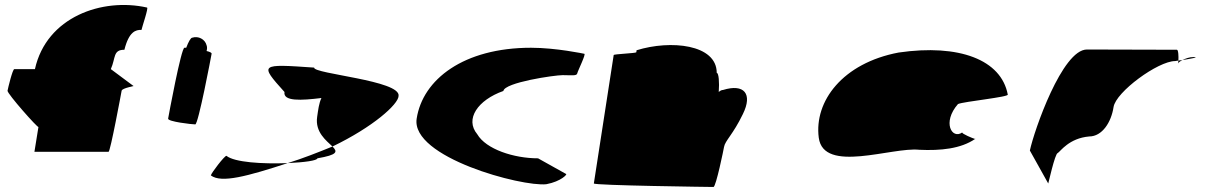

<svg xmlns="http://www.w3.org/2000/svg" viewBox="-20 -744 4834 764"><path d="M10 -383C8 -372 132 -232 133 -239L117 -140H412C419 -140 462 -372 464 -383C466 -394 519 -402 511 -402L421 -469C441 -514 429 -546 475 -546C493 -618 520 -626 543 -625C545 -636 572 -714 565 -714C387 -754 165 -677 119 -469H37C30 -469 12 -394 10 -383Z M649 -272C647 -260 744 -249 757 -249C769 -249 820 -518 822 -530C823 -534 815 -538 802 -541C804 -548 805 -556 802 -564C796 -588 769 -602 745 -594C739 -594 730 -578 721 -554H714C701 -554 651 -284 649 -272Z M819 -46C861 -14 965 -43 1125 -95C1023 -91 913 -98 881 -124C873 -124 821 -56 819 -46ZM1112 -378C1106 -340 1178 -344 1259 -354C1249 -333 1246 -306 1242 -279C1233 -218 1279 -184 1303 -161C1465 -239 1565 -329 1566 -362C1576 -424 1226 -450 1230 -475C1015 -490 1011 -490 1112 -378ZM1125 -95C1192 -98 1242 -105 1243 -114C1324 -128 1324 -140 1303 -161C1244 -137 1186 -114 1125 -95Z M1638 -272C1614 -118 2057 0 2154 -11C2213 -22 2240 -52 2232 -52L2121 -114C2025 -114 1914 -150 1879 -210C1829 -270 1881 -346 1983 -382C1988 -416 2186 -445 2219 -445C2253 -445 2275 -441 2277 -452C2279 -462 2313 -530 2305 -530C2305 -530 2193 -554 2093 -554C1825 -554 1662 -428 1638 -272Z M2343 -14C2342 -6 2809 0 2819 0C2829 0 2860 -152 2861 -159C2865 -184 2897 -209 2936 -290C2976 -371 2941 -412 2857 -386C2851 -386 2846 -383 2840 -378C2843 -416 2840 -454 2832 -454C2832 -568 2648 -586 2513 -544L2512 -536C2510 -532 2423 -529 2422 -525Z M3238 -196C3257 -52 3530 -160 3638 -148C3723 -144 3803 -152 3860 -191C3852 -193 3806 -212 3809 -217C3768 -188 3728 -257 3792 -330C3814 -340 3998 -358 3990 -368C3964 -506 3797 -570 3556 -535C3333 -493 3219 -341 3238 -196ZM3809 -217C3809 -217 3809 -218 3809 -218C3809 -218 3809 -217 3809 -217ZM3861 -192 3860 -191C3862 -191 3862 -191 3861 -190Z M4078 -145 4151 -14C4150 -6 4178 -135 4189 -135C4200 -142 4234 -194 4314 -201C4366 -201 4402 -258 4411 -318C4420 -378 4588 -501 4656 -501C4656 -501 4661 -502 4669 -503C4670 -520 4669 -546 4663 -546C4663 -546 4447 -547 4305 -547C4207 -547 4095 -225 4078 -145ZM4669 -503C4669 -498 4668 -494 4668 -491C4668 -494 4675 -500 4685 -505C4679 -504 4674 -504 4669 -503ZM4685 -505C4716 -510 4756 -517 4729 -517C4713 -517 4697 -511 4685 -505Z"/></svg>

Font: Ampere
Style: SCUltExtIta
Weight: 400
Version: Version 1